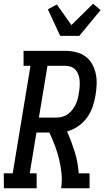

<svg xmlns="http://www.w3.org/2000/svg" viewBox="-44 -1007 564 1027"><path d="M-23 0 -24 -80H24L119 -655H82V-735H306Q335 -735 363 -728Q391 -721 413 -705Q435 -689 448.5 -665Q462 -641 468 -613.5Q474 -586 473 -556.5Q472 -527 467 -498Q462 -467 451.5 -436Q441 -405 421.5 -378Q402 -351 373.5 -331.5Q345 -312 315 -304V-303Q338 -251 355.5 -195.5Q373 -140 377 -80H435V0H283Q289 -40 285 -79.5Q281 -119 272 -156Q263 -193 249.5 -228.5Q236 -264 220 -298H151L115 -80H152V0ZM164 -378H258Q274 -378 290 -382.5Q306 -387 319.5 -397Q333 -407 343.5 -420.5Q354 -434 361 -449Q368 -464 372 -479.5Q376 -495 378 -511Q381 -527 382 -543.5Q383 -560 382 -575.5Q381 -591 376 -606Q371 -621 361 -632.5Q351 -644 336.5 -649.5Q322 -655 306 -655H210ZM278 -815 212 -957 260 -983 338 -873 454 -987 494 -953 380 -815Z"/></svg>

Font: Iosevka Curly Slab Medium
Style: Italic
Weight: 500
Italic angle: -9°
Monospace: yes
Designer: Belleve Invis
Foundry: Belleve Invis
Version: Version 22.1.2; ttfautohint (v1.8.4)